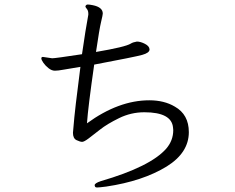

<svg xmlns="http://www.w3.org/2000/svg" viewBox="-20 -788 1040 850"><path d="M170 -536 211 -530Q225 -530 343 -548Q359 -659 371 -723V-727Q371 -741 364.5 -748.5Q358 -756 358 -760Q361 -768 368.5 -768Q376 -768 391 -765Q435 -756 435 -728Q435 -722 427.5 -691Q420 -660 405 -558Q535 -580 559 -595Q568 -601 586 -604Q602 -604 621.5 -594Q641 -584 642 -570V-569Q642 -554 609.5 -545Q577 -536 397 -502Q370 -314 365 -242Q505 -344 641 -344Q707 -344 754 -316Q816 -281 816 -203Q816 -112 718 -51Q612 14 450 38Q419 42 410 42Q401 42 400 36L399 32Q399 23 426 14Q646 -50 716 -130Q747 -166 747 -212L746 -223Q740 -291 619 -291Q560 -291 507 -265Q454 -239 422.5 -214Q391 -189 371.5 -174.5Q352 -160 343.5 -160Q335 -160 319 -167.5Q303 -175 303 -200L305 -223Q311 -301 336 -492Q285 -484 261 -479.5Q237 -475 223 -475Q209 -475 195 -486Q181 -497 172 -510Q163 -523 163 -529.5Q163 -536 170 -536Z"/></svg>

Font: LXGW WenKai Lite
Style: Regular
Weight: 400
Designer: LXGW / Fontworks Inc.
Foundry: LXGW / Fontworks Inc.
Version: Version 1.511; March 25, 2025